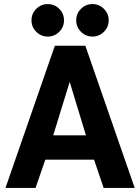

<svg xmlns="http://www.w3.org/2000/svg" viewBox="-20 -925 690 945"><path d="M250 -700H400L643 0H490L443 -139H203L155 0H7ZM403 -259 323 -522 242 -259ZM215 -745Q182 -745 158.5 -768.5Q135 -792 135 -825Q135 -858 158.5 -881.5Q182 -905 215 -905Q248 -905 271.5 -881.5Q295 -858 295 -825Q295 -792 271.5 -768.5Q248 -745 215 -745ZM435 -745Q402 -745 378.5 -768.5Q355 -792 355 -825Q355 -858 378.5 -881.5Q402 -905 435 -905Q468 -905 491.5 -881.5Q515 -858 515 -825Q515 -792 491.5 -768.5Q468 -745 435 -745Z"/></svg>

Font: 
Style: 㨦
Weight: 700
Designer: A.Korolkova, Vitaly Kuzmin
Foundry: ParaType Ltd
Version: Version 2.000